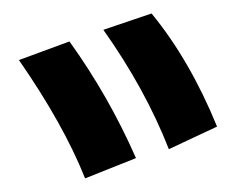

<svg xmlns="http://www.w3.org/2000/svg" viewBox="-20 -888 350 282"><path d="M105 -626Q73.2 -705.6 7.8 -799.8L82 -827.1Q139.6 -747.1 179.7 -655.8ZM228 -668.9Q193.4 -757.3 131.8 -844.2L202.6 -868.2Q258.8 -799.8 298.8 -702.1Z"/></svg>

Font: FORM UDPGothic
Style: Bold
Weight: 700
Foundry: Pronama LLC
Version: Version 1.051